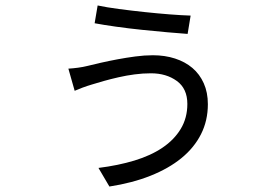

<svg xmlns="http://www.w3.org/2000/svg" viewBox="-20 -628 996 702"><path d="M665 -248Q665 -304 626.5 -332Q588 -360 532 -360Q502 -360 472 -356Q442 -352 413.5 -345.5Q385 -339 360 -332Q335 -325 316 -319Q299 -314 281.5 -307.5Q264 -301 253 -296L230 -377Q247 -378 265.5 -380.5Q284 -383 300 -387Q320 -392 348.5 -398.5Q377 -405 409 -411Q441 -417 474.5 -421.5Q508 -426 539 -426Q583 -426 620 -414Q657 -402 683.5 -379.5Q710 -357 725 -323.5Q740 -290 740 -247Q740 -187 715 -137.5Q690 -88 643.5 -50Q597 -12 530.5 14.5Q464 41 380 54L340 -14Q412 -23 471.5 -41Q531 -59 574 -88Q617 -117 641 -157Q665 -197 665 -248ZM337 -608Q370 -601 415.5 -595Q461 -589 508 -584Q555 -579 599.5 -575.5Q644 -572 677 -571L666 -504Q637 -506 592 -510Q547 -514 498.5 -519Q450 -524 404 -530.5Q358 -537 326 -543Z"/></svg>

Font: Kinto Sans
Style: Regular
Weight: 400
Designer: Authors: Ryoko NISHIZUKA  (kana & ideographs); Paul D. Hunt (Latin, Greek & Cyrillic); Wenlong ZHANG  (bopomofo); Sandol
Foundry: Adobe Systems Incorporated, ookami Inc.
Version: Version 0.001